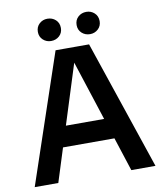

<svg xmlns="http://www.w3.org/2000/svg" viewBox="-93 -935 851 1010"><g transform="rotate(-10 332.5 -430.5)"><path d="M526 0 302 -690H422L655 0ZM10 0 243 -690H354L136 0ZM148 -180V-290H516V-180ZM437 -742Q411 -742 393 -758.5Q375 -775 375 -801Q375 -828 393 -844.5Q411 -861 437 -861Q462 -861 480 -844.5Q498 -828 498 -801Q498 -775 480 -758.5Q462 -742 437 -742ZM229 -742Q204 -742 186 -758.5Q168 -775 168 -801Q168 -828 186 -844.5Q204 -861 229 -861Q255 -861 273 -844.5Q291 -828 291 -801Q291 -775 273 -758.5Q255 -742 229 -742Z"/></g></svg>

Font: Radio Canada Big Medium
Style: Regular
Weight: 500
Designer: Étienne Aubert Bonn
Foundry: Coppers and Brasses
Version: Version 1.001